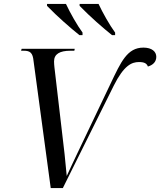

<svg xmlns="http://www.w3.org/2000/svg" viewBox="-20 -964 821 984"><path d="M387 -784H403V-797C375 -835 339 -899 318 -944H221V-934C275 -878 342 -820 387 -784ZM554 -784H570V-797C542 -835 506 -899 485 -944H388V-934C442 -878 509 -820 554 -784ZM152 -651 240 0H302L563 -525C615 -629 655 -646 692 -646C720 -646 732 -639 738 -623C765 -631 781 -648 781 -673C781 -699 759 -720 715 -720C632 -720 600 -647 547 -536L372 -169C355 -134 338 -96 322 -62C318 -98 315 -138 311 -174L259 -619C258 -628 257 -640 257 -649C257 -687 286 -704 341 -704H361L363 -714H91L88 -704H102C135 -704 148 -693 152 -651Z"/></svg>

Font: Noto Serif Display
Style: Italic
Weight: 400
Italic angle: -12°
Designer: Monotype Design Team
Foundry: Monotype Imaging Inc.
Version: Version 2.009